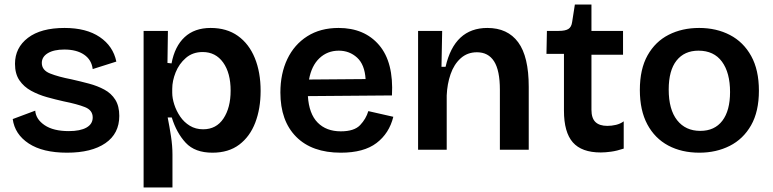

<svg xmlns="http://www.w3.org/2000/svg" viewBox="-20 -659 3402 845"><path d="M275 13Q168 13 106.5 -27.5Q45 -68 36 -135L135 -172Q138 -134 176.5 -108Q215 -82 283 -82Q333 -82 360.5 -97.5Q388 -113 388 -142Q388 -174 354 -187.5Q320 -201 260 -213Q224 -221 186.5 -231.5Q149 -242 117 -259.5Q85 -277 65.5 -305.5Q46 -334 46 -378Q46 -449 103 -492.5Q160 -536 264 -536Q360 -536 419 -496Q478 -456 492 -388L388 -355Q383 -396 350 -418.5Q317 -441 263 -441Q217 -441 190.5 -425Q164 -409 164 -382Q164 -350 200.5 -335.5Q237 -321 294 -310Q334 -301 371.5 -291Q409 -281 439.5 -264.5Q470 -248 487.5 -220Q505 -192 505 -149Q505 -71 444 -29Q383 13 275 13Z M612 166V-523H719L717 -382L735 -380Q749 -455 792.5 -495.5Q836 -536 907 -536Q978 -536 1027 -501Q1076 -466 1101.5 -403.5Q1127 -341 1127 -259Q1127 -181 1103.5 -119.5Q1080 -58 1033 -22.5Q986 13 915 13Q838 13 797.5 -30.5Q757 -74 736 -142H718Q726 -102 732.5 -59.5Q739 -17 739 21V166ZM874 -90Q932 -90 963.5 -137.5Q995 -185 995 -260Q995 -338 962 -384Q929 -430 872 -430Q828 -430 798 -404Q768 -378 753 -340.5Q738 -303 738 -268V-251Q738 -227 747 -199Q756 -171 773 -146Q790 -121 815.5 -105.5Q841 -90 874 -90Z M1480 13Q1353 13 1283.5 -57Q1214 -127 1214 -252Q1214 -335 1244.5 -399Q1275 -463 1332.5 -499.5Q1390 -536 1470 -536Q1584 -536 1648.5 -460.5Q1713 -385 1705 -239L1335 -236Q1340 -158 1378 -119.5Q1416 -81 1480 -81Q1539 -81 1565 -108.5Q1591 -136 1601 -170L1711 -145Q1693 -72 1637 -29.5Q1581 13 1480 13ZM1471 -436Q1421 -436 1386 -403Q1351 -370 1340 -309L1589 -311Q1585 -375 1551.5 -405.5Q1518 -436 1471 -436Z M1820 0V-523H1926L1923 -365H1941Q1980 -536 2125 -536Q2214 -536 2260.5 -473Q2307 -410 2307 -277V0H2180V-264Q2180 -349 2154.5 -389Q2129 -429 2079 -429Q2037 -429 2007.5 -402.5Q1978 -376 1963 -332.5Q1948 -289 1946 -239V0Z M2624 12Q2540 12 2501 -32.5Q2462 -77 2462 -172V-422H2385L2387 -523H2439Q2468 -523 2481.5 -531.5Q2495 -540 2498 -562L2510 -639H2583V-523H2722V-418H2583V-176Q2583 -139 2600.5 -122Q2618 -105 2653 -105Q2672 -105 2691 -109.5Q2710 -114 2725 -125V-5Q2695 5 2669.5 8.5Q2644 12 2624 12Z M3058 13Q2980 13 2921 -18.5Q2862 -50 2829 -111.5Q2796 -173 2796 -263Q2796 -355 2830 -415.5Q2864 -476 2923 -506Q2982 -536 3057 -536Q3133 -536 3192.5 -505Q3252 -474 3286 -412.5Q3320 -351 3320 -260Q3320 -168 3285.5 -107.5Q3251 -47 3191.5 -17Q3132 13 3058 13ZM3062 -83Q3125 -83 3159 -127.5Q3193 -172 3193 -254Q3193 -339 3157.5 -387.5Q3122 -436 3054 -436Q2992 -436 2957.5 -392.5Q2923 -349 2923 -265Q2923 -177 2960 -130Q2997 -83 3062 -83Z"/></svg>

Font: Bricolage Grotesque 12pt SemiBold
Style: Regular
Weight: 600
Designer: Mathieu Triay
Foundry: Atelier Triay
Version: Version 1.001; ttfautohint (v1.8.4.7-5d5b);gftools[0.9.33.de